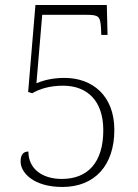

<svg xmlns="http://www.w3.org/2000/svg" viewBox="-20 -734 551 764"><path d="M228 10C358 10 435 -77 435 -217C435 -354 347 -424 237 -424C187 -424 153 -414 125 -403L148 -675H324C372 -675 379 -670 382 -622L383 -595H408L405 -714H121L92 -368L108 -363C138 -380 177 -393 231 -393C327 -393 391 -333 391 -216C391 -87 329 -22 226 -22C148 -22 93 -62 93 -131C74 -131 62 -120 62 -91C62 -46 115 10 228 10Z"/></svg>

Font: Noto Serif Bengali SemiCondensed ExtraLight
Style: Regular
Weight: 200
Width: 4
Designer: Juan Bruce, Universal Thirst, Indian Type Foundry and the Monotype Design Team.
Foundry: Monotype Imaging Inc.
Version: Version 2.003